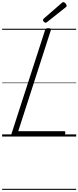

<svg xmlns="http://www.w3.org/2000/svg" viewBox="-20 -1279 734 1799"><path d="M108 0Q80 0 87 -23L402 -996Q405 -1006 411.5 -1010.5Q418 -1015 433 -1015Q447 -1015 453.5 -1010.5Q460 -1006 456 -995L151 -50H579Q589 -50 591.5 -44Q594 -38 590 -25Q587 -12 580.5 -6Q574 0 564 0ZM408 -1066Q400 -1066 391.5 -1074.5Q383 -1083 383 -1090Q383 -1093 384 -1096Q385 -1099 388 -1103L557 -1250Q561 -1253 564 -1256Q567 -1259 572 -1259Q579 -1259 586.5 -1253.5Q594 -1248 599 -1240.5Q604 -1233 604 -1226Q604 -1222 603 -1218.5Q602 -1215 596 -1211L422 -1073Q417 -1070 414 -1068Q411 -1066 408 -1066ZM0 490H694V500H0ZM0 -20H694V0H0ZM0 -505H694V-500H0ZM0 -1010H694V-1000H0Z"/></svg>

Font: Playwrite AU TAS Guides
Style: Regular
Weight: 400
Designer: Veronika Burian, José Scaglione
Foundry: TypeTogether
Version: Version 1.003